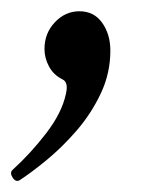

<svg xmlns="http://www.w3.org/2000/svg" viewBox="-57 -151 286 341"><path d="M-22 169Q-29 173 -34.5 164.5Q-40 156 -35 151Q-2 121 25.5 85Q53 49 60 16Q65 -5 54 -10Q38 -18 30 -33Q22 -48 22 -64Q22 -92 40.5 -111.5Q59 -131 84 -131Q110 -131 124.5 -110.5Q139 -90 139 -61Q139 -21 122 15Q105 51 79 81Q53 111 25.5 133.5Q-2 156 -22 169Z"/></svg>

Font: Junicode Two Beta Condensed
Style: Italic
Weight: 400
Width: 3
Italic angle: -9°
Version: Version 1.053; ttfautohint (v1.8.4)